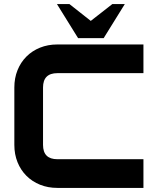

<svg xmlns="http://www.w3.org/2000/svg" viewBox="-20 -917 770 937"><path d="M680 0H260Q214 0 175.5 -15.5Q137 -31 109 -59Q81 -87 65.5 -125.5Q50 -164 50 -210V-490Q50 -536 65.5 -574.5Q81 -613 109 -641Q137 -669 175.5 -684.5Q214 -700 260 -700H680V-560H260Q190 -560 190 -490V-210Q190 -140 260 -140H680ZM258 -897H319L423 -815L528 -897H589L486 -731H361Z"/></svg>

Font: CAT North
Style: Regular
Weight: 400
Designer: Peter Wiegel
Foundry: Peter Wiegel
Version: Version 1.000